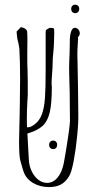

<svg xmlns="http://www.w3.org/2000/svg" viewBox="-20 -777 404 807"><path d="M307.6 -621.1Q308.1 -619.1 308.1 -614.3Q308.1 -610.8 307.1 -596.2Q304.7 -563 305.2 -543.9L305.7 -525.4Q306.6 -480.5 306.6 -476.1Q307.6 -444.8 307.6 -423.3Q307.6 -401.9 308.1 -387.7Q308.1 -369.1 309.1 -298.8Q310.1 -263.2 304.4 -206.1Q298.8 -148.9 289.6 -100.1Q280.3 -51.3 270 -35.6Q255.4 -11.7 235.4 -1.2Q215.3 9.3 186 9.3Q147.5 9.3 118.2 -8.5Q88.9 -26.4 79.1 -55.7L73.7 -72.8Q67.9 -91.8 65.2 -103Q62.5 -114.3 61.5 -131.3Q60.1 -157.7 60.1 -182.1Q60.1 -210.9 61.5 -249Q62 -263.7 62.5 -287.4Q63 -311 63.5 -348.1V-359.4Q64.5 -421.9 64.5 -444.3Q64.5 -518.1 61.5 -570.8Q61 -578.1 55.7 -603.5L55.2 -604Q51.8 -617.2 50.8 -631.8L49.8 -644.5L67.4 -662.6Q78.1 -661.6 85.9 -656Q93.8 -650.4 94.2 -643.6Q95.2 -633.8 95.2 -604Q95.2 -575.7 94.7 -558.1V-522.5Q94.7 -498.5 95.7 -486.8L96.2 -458.5Q96.2 -435.5 96.7 -428.7V-377.9L94.7 -343.3Q92.8 -306.2 92.8 -272.9L93.3 -248.5V-248L93.8 -242.2Q105 -239.7 123 -252.4Q145 -267.6 155.5 -295.2Q166 -322.8 168.9 -364.3Q171.9 -405.8 171.9 -481.4V-568.8V-641.6Q171.9 -647 172.6 -648.9Q173.3 -650.9 177.5 -653.8Q181.6 -656.7 189 -660.2Q200.2 -659.7 203.4 -658.9Q206.5 -658.2 207.3 -655Q208 -651.9 208 -640.6Q208 -626.5 207 -601.3Q206.1 -576.2 204.6 -562Q201.2 -532.7 201.2 -511.2Q201.2 -495.1 199.2 -470.2Q196.8 -439.5 196.8 -427.7Q196.8 -422.4 197.3 -418.5Q197.8 -415 197.8 -410.6Q197.8 -342.3 189.2 -305.2Q180.7 -268.1 159.2 -248Q137.7 -228 95.2 -215.8L101.1 -106.4Q102.5 -79.6 113.3 -57.1Q124 -34.7 141.1 -21.5Q158.2 -8.3 177.7 -8.3Q203.1 -8.3 221.7 -30.3Q240.2 -52.2 248 -90.8Q256.3 -134.8 266.1 -200.4Q275.9 -266.1 273.9 -280.3Q273.4 -295.9 273.4 -332.5Q273.4 -394 271.5 -439.5Q270.5 -457 270.5 -486.8Q270.5 -514.6 272.5 -551.8Q273.4 -585.9 273.4 -597.7Q272.9 -627 278.6 -643.6Q284.2 -660.2 294.4 -660.2Q302.7 -660.2 308.8 -653.6Q314.9 -647 315.4 -637.7Q315.4 -627.4 307.6 -621.1ZM220.2 -168.5Q220.2 -160.2 215.8 -155.3Q211.4 -150.4 203.6 -150.4Q195.8 -150.4 191.2 -155.3Q186.5 -160.2 186.5 -168.5Q186.5 -176.3 191.2 -181.2Q195.8 -186 203.6 -186Q210.9 -186 215.6 -181.2Q220.2 -176.3 220.2 -168.5ZM313 -739.7Q313 -731.9 308.3 -726.8Q303.7 -721.7 296.4 -721.7Q288.6 -721.7 283.9 -726.6Q279.3 -731.4 279.3 -739.7Q279.3 -747.6 283.9 -752.4Q288.6 -757.3 296.4 -757.3Q303.7 -757.3 308.3 -752.4Q313 -747.6 313 -739.7Z"/></svg>

Font: Amatica SC
Style: Regular
Weight: 400
Designer: Vernon Adams, Ben Nathan
Foundry: newtypography
Version: Version 2.001